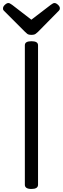

<svg xmlns="http://www.w3.org/2000/svg" viewBox="-28 -1233 415 1267"><path d="M180 14Q158 14 147 7Q136 0 136 -14V-934Q136 -948 147 -954.5Q158 -961 180 -961Q201 -961 212 -954.5Q223 -948 223 -934V-14Q223 0 212 7Q201 14 180 14ZM332 -1213Q342 -1213 354.5 -1201.5Q367 -1190 367 -1179Q367 -1177 366.5 -1173Q366 -1169 361 -1163L223 -1023Q216 -1017 207.5 -1010Q199 -1003 179 -1003Q160 -1003 151.5 -1010Q143 -1017 137 -1023L-3 -1163Q-8 -1169 -8 -1173Q-8 -1177 -8 -1179Q-8 -1190 4.5 -1201.5Q17 -1213 27 -1213Q33 -1213 38.5 -1209.5Q44 -1206 52 -1201L179 -1103L307 -1201Q315 -1206 320 -1209.5Q325 -1213 332 -1213Z"/></svg>

Font: Playwrite HU
Style: Regular
Weight: 400
Designer: Veronika Burian, José Scaglione
Foundry: TypeTogether
Version: Version 1.002